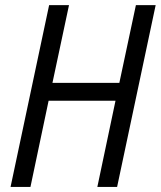

<svg xmlns="http://www.w3.org/2000/svg" viewBox="-20 -734 631 754"><path d="M21.5 0 172.9 -713.9H251L186 -408.7H448.7L513.7 -713.9H591.3L439.9 0H362.3L433.6 -338.4H170.9L99.6 0Z"/></svg>

Font: Open Sans SemiCondensed
Style: Italic
Weight: 400
Width: 4
Italic angle: -12°
Designer: Monotype Design Team
Foundry: Monotype Imaging Inc.
Version: Version 3.000